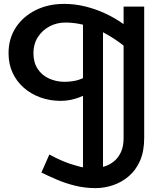

<svg xmlns="http://www.w3.org/2000/svg" viewBox="-20 -720 855 988"><path d="M472 248Q417 248 366.5 235.5Q316 223 272 204Q228 185 193 168L234 75Q264 92 301.5 108Q339 124 381 135Q394 139 407 141V-227Q388 -218 367 -212Q331 -201 291 -201Q238 -201 189.5 -218Q141 -235 103.5 -267.5Q66 -300 45 -345Q24 -390 24 -446Q24 -521 61 -578Q98 -635 163 -667.5Q228 -700 310 -700Q366 -700 420 -686.5Q474 -673 522 -650.5Q570 -628 610 -600Q613 -598 616 -596V-686H722V-10Q722 59 700.5 107.5Q679 156 642.5 187Q606 218 561.5 233Q517 248 472 248ZM407 -593Q362 -604 316 -604Q272 -604 234.5 -584Q197 -564 174.5 -528.5Q152 -493 152 -447Q152 -399 173.5 -366Q195 -333 231 -316.5Q267 -300 308 -299Q350 -299 381 -308Q394 -312 407 -318ZM510 139Q513 138 516 137Q543 129 565.5 111Q588 93 602 63.5Q616 34 616 -8V-485Q613 -488 610 -490Q570 -521 523 -547Q517 -551 510 -554Z"/></svg>

Font: BioRhyme ExtraBold SemiBold
Style: Regular
Weight: 600
Version: Version 1.600;gftools[0.9.33]